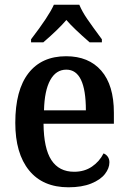

<svg xmlns="http://www.w3.org/2000/svg" viewBox="-20 -786 545 816"><path d="M45 -264Q45 -403 101 -475Q157 -547 261 -547Q357 -547 410.5 -485.5Q464 -424 464 -307V-260H165Q166 -155 198.5 -105.5Q231 -56 295 -56Q339 -56 371 -78Q403 -100 420 -134Q431 -130 438 -120Q445 -110 445 -96Q445 -71 426 -46.5Q407 -22 367.5 -6Q328 10 271 10Q162 10 103.5 -62Q45 -134 45 -264ZM345 -317Q345 -490 262 -490Q218 -490 193.5 -445.5Q169 -401 167 -317ZM112 -619Q188 -718 209 -766H317Q329 -737 351 -705Q373 -673 413 -619V-606H361Q292 -666 262 -701Q229 -662 164 -606H112Z"/></svg>

Font: Noto Serif NarrowSemiBold
Style: Regular
Weight: 600
Width: 4
Designer: Monotype Design Team
Foundry: Monotype Imaging Inc.
Version: Version 1.001